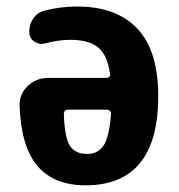

<svg xmlns="http://www.w3.org/2000/svg" viewBox="-20 -550 540 580"><path d="M243.2 -85Q276.4 -85 293.5 -111.3Q310.5 -137.7 315.4 -207Q315.4 -211.9 311.5 -215.3Q307.6 -218.8 303.7 -218.8H183.6Q179.7 -218.8 176.3 -215.3Q172.9 -211.9 172.9 -207Q174.8 -136.7 190.4 -110.8Q206.1 -85 243.2 -85ZM212.9 -530.3Q332 -530.3 395 -463.4Q458 -396.5 458 -259.8Q458 9.8 238.3 9.8Q143.6 9.8 93.8 -47.9Q43.9 -105.5 39.1 -230.5Q38.1 -265.6 63.5 -290Q88.9 -314.5 125 -314.5H301.8Q306.6 -314.5 310.1 -318.4Q313.5 -322.3 312.5 -326.2Q304.7 -383.8 276.4 -406.7Q248 -429.7 193.4 -429.7Q155.3 -429.7 117.2 -418.9Q99.6 -414.1 84 -424.3Q68.4 -434.6 68.4 -454.1Q68.4 -477.5 81.5 -495.6Q94.7 -513.7 117.2 -518.6Q164.1 -530.3 212.9 -530.3Z"/></svg>

Font: Rounded-X Mgen+ 1mn bold
Style: Bold
Weight: 700
Designer: [Source Han Sans]
Ryoko NISHIZUKA  (kana & ideographs); Paul D. Hunt (Latin, Greek & Cyrillic); Wenlong ZHANG  (bopomofo
Version: Version 1.059.20150602